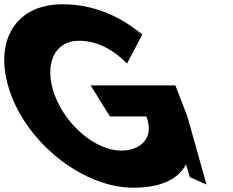

<svg xmlns="http://www.w3.org/2000/svg" viewBox="-141 -860 1087 895"><path d="M725.9 -93.8 744.4 -34 821.5 0 732.4 -317 676.5 -462H281.5L371.4 -317H541.4C580.3 -216 513.6 -158 423.6 -158C307.6 -158 169.7 -272 115.8 -412C60.7 -555 110.4 -670 226.4 -670C299.4 -670 373.6 -641 451.2 -564L522.2 -699C416.7 -786 294.9 -840 149.9 -840C-82.1 -840 -178.5 -649 -87.2 -412C3.7 -176 257.3 15 479.3 15C598.8 15 686.4 -18.3 725.9 -93.8Z"/></svg>

Font: Hussar
Style: BdOpOblFour
Weight: 700
Foundry: Cannot Into Space Fonts
Version: Version 2.00